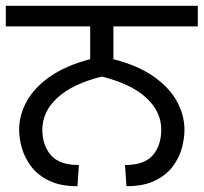

<svg xmlns="http://www.w3.org/2000/svg" viewBox="-27 -642 702 662"><path d="M240 0Q181 0 142 -19Q103 -38 80.5 -68Q58 -98 48.5 -131.5Q39 -165 39 -194Q39 -245 65 -292.5Q91 -340 145.5 -378Q200 -416 284 -438V-551H-7V-622H655V-551H364V-438Q449 -416 503 -378Q557 -340 583 -292.5Q609 -245 609 -194Q609 -165 600 -131.5Q591 -98 568.5 -68Q546 -38 507 -19Q468 0 409 0L404 -73Q471 -73 500 -107Q529 -141 529 -195Q529 -257 477 -305Q425 -353 324 -378Q223 -353 171 -305Q119 -257 119 -195Q119 -141 148.5 -107Q178 -73 245 -73Z"/></svg>

Font: gurmukhi25
Style: Book
Weight: 400
Designer: Jelle Bosma - Monotype Design Team
Foundry: Monotype Imaging Inc.
Version: Version 2.003